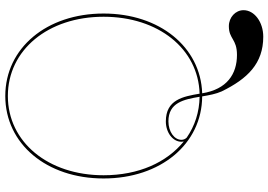

<svg xmlns="http://www.w3.org/2000/svg" viewBox="-168 -634 1041 745"><g transform="rotate(-90 352.5 -261.5)"><path d="M363 2.5C542.5 -3.5 672.5 -162.5 672.5 -380C672.5 -601.5 538 -761.5 352.5 -761.5C167 -761.5 32.5 -601.5 32.5 -380C32.5 -158.5 166.5 1.5 351 2.5C355.5 29.5 360.5 56.5 370.5 78.5C419.5 178.5 478.5 239.5 582.5 239.5C639.5 239.5 685.5 205 685.5 163C685.5 131.5 657.5 106 623.5 106C573 106 574.5 137.5 512 137.5C438 137.5 378.5 99 363 2.5ZM254 -128.5C327 -128.5 339 -69 349.5 -7.5C290 -8.5 236.5 -26 191 -57.5C184.5 -64 182.5 -71.5 182.5 -78C182.5 -106 214.5 -128.5 254 -128.5ZM176 -69C94.5 -135.5 45 -244 45 -380C45 -595.5 174 -751.5 352.5 -751.5C531 -751.5 660 -595.5 660 -380C660 -167.5 535.5 -12.5 361.5 -7.5C350.5 -72.5 338 -138.5 254 -138.5C210.5 -138.5 175 -111.5 175 -78C175 -75 175.5 -72 176 -69Z"/></g></svg>

Font: ZnikomitNo24
Style: Regular
Weight: 500
Designer: gluk
Foundry: gluk
Version: Version 0.55